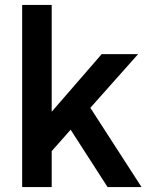

<svg xmlns="http://www.w3.org/2000/svg" viewBox="-20 -760 620 780"><path d="M70 0H190V-146L267 -233L417 0H555L347 -322L541 -540H393L190 -306V-740H70Z"/></svg>

Font: CommitMono-dimboump
Style: Bold
Weight: 700
Monospace: yes
Designer: Eigil Nikolajsen
Foundry: Eigil Nikolajsen
Version: Version 1.143